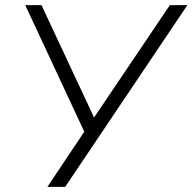

<svg xmlns="http://www.w3.org/2000/svg" viewBox="-20 -725 747 745"><path d="M164 0 307 -214 78 -705H141L345 -269L639 -705H707L233 0Z"/></svg>

Font: Nunito Sans Light
Style: Italic
Weight: 300
Italic angle: -9°
Designer: Vernon Adams
Foundry: Vernon Adams
Version: Version 3.006; ttfautohint (v1.8.3)